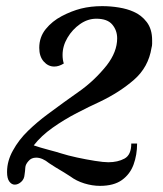

<svg xmlns="http://www.w3.org/2000/svg" viewBox="-20 -727 531 626"><path d="M306 -121Q281 -121 255 -129Q229 -137 209 -152Q202 -157 188.5 -165Q175 -173 161 -181.5Q147 -190 140 -195Q118 -213 98 -213Q82 -213 73 -202Q63 -191 62.5 -180.5Q62 -170 60 -157Q59 -143 49 -134Q39 -125 28 -125Q18 -125 10.5 -135Q3 -145 3 -166Q3 -185 8 -202.5Q13 -220 22 -236Q41 -271 71.5 -300.5Q102 -330 136 -355Q187 -393 237.5 -428.5Q288 -464 328 -514Q362 -558 362 -602Q362 -628 346 -647Q330 -666 294 -666Q266 -666 241 -648.5Q216 -631 200 -604Q184 -577 184 -548Q184 -532 188 -520Q172 -510 157 -510Q137 -510 122.5 -526.5Q108 -543 108 -571Q108 -606 129 -632Q150 -658 181.5 -674.5Q213 -691 244 -699Q276 -707 313 -707Q341 -707 368 -702.5Q395 -698 415 -689Q441 -678 458.5 -655Q476 -632 476 -596Q476 -590 476 -584Q476 -578 474 -571Q464 -508 417 -467Q370 -426 305 -395Q272 -380 230.5 -358.5Q189 -337 151.5 -310.5Q114 -284 90 -253Q110 -246 138.5 -238.5Q167 -231 179 -227Q201 -220 231 -213.5Q261 -207 289.5 -202.5Q318 -198 333 -198Q364 -198 386 -210Q408 -222 408 -259H427Q427 -222 415.5 -190.5Q404 -159 377.5 -140Q351 -121 306 -121Z"/></svg>

Font: Playball
Style: Regular
Weight: 400
Designer: Robert E. Leuschke
Foundry: Robert E. Leuschke
Version: Version 1.010